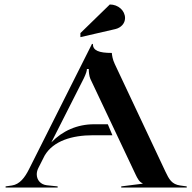

<svg xmlns="http://www.w3.org/2000/svg" viewBox="-20 -836 858 856"><path d="M338.5 -670.4 494.5 -706.4C519.5 -712.3 537.5 -731.7 537.5 -755.4C537.5 -788.9 507.1 -816 469.6 -816L338.5 -688.4ZM5 0H237V-5L189 -10C160.5 -13.2 143.9 -34 143.9 -58.7C143.9 -67.8 146.2 -77.5 151 -87L179.1 -142.5C218 -208.5 302.4 -233 394 -233H481.2L460.7 -282H399C324.4 -282 258.4 -252.6 208.9 -201.2L353.5 -486.5C363.7 -507.7 367.5 -520.5 367.5 -528.5H375.8C375.8 -515.5 377.2 -498.3 382.8 -484.5L584.5 -58C592.6 -40.9 601.5 -24 615.5 -19V-17L520.5 -5V0H812.5V-5L783.5 -9C745.9 -14.2 733.7 -36.6 717.5 -71L491.5 -551C481.8 -571.5 479.5 -589 478.5 -600C420.3 -600 394 -610.8 394 -640H390L109 -81C90.8 -44.7 67.9 -14 33 -9L5 -5Z"/></svg>

Font: Prida01
Style: Black
Weight: 900
Designer: gluk
Foundry: gluk
Version: Version 00.072